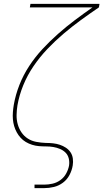

<svg xmlns="http://www.w3.org/2000/svg" viewBox="-20 -755 540 990"><path d="M158 215V197H208Q229 197 251 192Q273 187 291.5 173.5Q310 160 321 140Q332 120 336 99Q339 80 334.5 62Q330 44 318 32Q306 20 289.5 13Q273 6 255 3Q237 0 218 0Q199 0 181 -1.5Q163 -3 145.5 -8.5Q128 -14 113 -23Q98 -32 86.5 -44.5Q75 -57 66.5 -72.5Q58 -88 53 -105Q48 -122 46.5 -140Q45 -158 46.5 -177Q48 -196 51 -214Q51 -214 51 -214Q51 -214 51 -214Q60 -266 80 -317Q100 -368 130.5 -414.5Q161 -461 199 -502Q237 -543 279.5 -580.5Q322 -618 366.5 -651.5Q411 -685 457 -717H134L137 -735H493L490 -717Q443 -685 397 -651.5Q351 -618 307.5 -581Q264 -544 224.5 -502.5Q185 -461 153 -414Q121 -367 100 -315.5Q79 -264 70 -212Q66 -187 65.5 -162Q65 -137 71.5 -114Q78 -91 91 -72Q104 -53 123.5 -40.5Q143 -28 167 -23.5Q191 -19 216 -18H218Q236 -18 254 -16Q272 -14 288.5 -8.5Q305 -3 319.5 6.5Q334 16 343.5 30Q353 44 355.5 62Q358 80 355 98Q351 123 338.5 147Q326 171 304.5 187Q283 203 258 209Q233 215 208 215Z"/></svg>

Font: Iosevka SS04 Thin
Style: Italic
Weight: 100
Italic angle: -9°
Monospace: yes
Designer: Belleve Invis
Foundry: Belleve Invis
Version: Version 19.0.0; ttfautohint (v1.8.4)